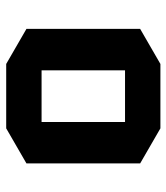

<svg xmlns="http://www.w3.org/2000/svg" viewBox="22 -568 550 635"><g transform="rotate(90 297.5 -250.0)"><path d="M520 -62 404 5H191L75 -62V-438L191 -505H404L520 -438ZM212 -388V-112H383V-388Z"/></g></svg>

Font: Quantico
Style: Bold
Weight: 700
Designer: Matt Desmond
Foundry: MADtype
Version: Version 2.002